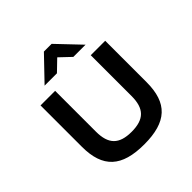

<svg xmlns="http://www.w3.org/2000/svg" viewBox="-184 -820 968 968"><g transform="rotate(-45 300.0 -335.5)"><path d="M69 -205C69 -56 140 9 300 9C460 9 530 -56 530 -205V-500H427V-209C427 -120 389 -81 300 -81C211 -81 173 -120 173 -209V-500H69ZM154 -556H242L300 -612L359 -556H446L328 -680H273Z"/></g></svg>

Font: LT Wave Mono Medium
Style: Regular
Weight: 500
Designer: Daniel Lyons
Version: Version 2.5 (Glyphs App)